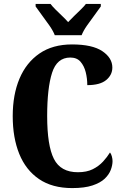

<svg xmlns="http://www.w3.org/2000/svg" viewBox="-20 -951 631 981"><path d="M349 10Q247 10 179.5 -36Q112 -82 78.5 -164.5Q45 -247 45 -358Q45 -467 79.5 -549Q114 -631 181.5 -677.5Q249 -724 348 -724Q452 -724 503 -689.5Q554 -655 554 -606Q554 -568 522.5 -542Q491 -516 426 -516Q426 -550 418 -582Q410 -614 391.5 -635.5Q373 -657 339 -657Q271 -657 246 -579Q221 -501 221 -358Q221 -207 255.5 -139Q290 -71 378 -71Q423 -71 454 -86.5Q485 -102 506.5 -125.5Q528 -149 542 -172Q548 -165 551.5 -152Q555 -139 555 -128Q555 -107 546 -83Q537 -59 515 -38Q493 -17 452.5 -3.5Q412 10 349 10ZM260 -771Q251 -794 232.5 -820.5Q214 -847 194.5 -873Q175 -899 162 -918V-931H238Q247 -919 263.5 -902.5Q280 -886 298 -869Q316 -852 328 -838Q341 -852 358.5 -869Q376 -886 393 -902.5Q410 -919 419 -931H495V-918Q482 -899 462.5 -873Q443 -847 424.5 -820.5Q406 -794 397 -771Z"/></svg>

Font: Noto Serif Armenian ExtraCondensed Black
Style: Regular
Weight: 900
Width: 2
Designer: Monotype Design Team
Foundry: Monotype Imaging Inc.
Version: Version 2.008; ttfautohint (v1.8.4.7-5d5b)